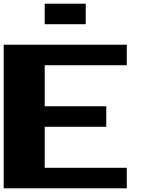

<svg xmlns="http://www.w3.org/2000/svg" viewBox="-20 -1020 818 1040"><path d="M0 0V-777.8H666.7V-666.7H222.2V-444.4H555.6V-333.3H222.2V-111.1H666.7V0ZM444.4 -888.9H222.2V-1000H444.4Z"/></svg>

Font: Pixeloid Sans
Style: Bold
Weight: 700
Monospace: yes
Designer: GGBot
Version: 0.3